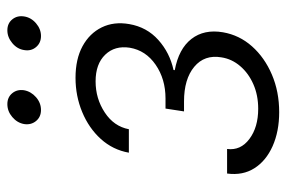

<svg xmlns="http://www.w3.org/2000/svg" viewBox="-150 -630 786 527"><g transform="rotate(-90 243.5 -366.0)"><path d="M199.7 6.8Q147 6.8 106.4 -11.2Q65.9 -29.3 45.7 -61.3Q25.4 -93.3 31.2 -136.2H98.6Q93.8 -99.1 126 -75Q158.2 -50.8 209 -50.8Q246.1 -50.8 276.1 -64Q306.2 -77.1 325.9 -100.1Q345.7 -123 350.1 -151.9Q357.9 -198.2 324.2 -226.3Q290.5 -254.4 229 -254.4H201.7L209.5 -305.2H237.3Q290.5 -305.2 329.8 -332.3Q369.1 -359.4 376.5 -403.3Q382.8 -444.3 357.4 -470.7Q332 -497.1 284.2 -497.1Q236.8 -497.1 198.7 -471.9Q160.6 -446.8 152.8 -405.8H88.4Q96.2 -449.7 126 -482.7Q155.8 -515.6 200 -533.9Q244.1 -552.2 293.9 -552.2Q345.2 -552.2 380.6 -533Q416 -513.7 432.4 -480.2Q448.7 -446.8 441.4 -404.8Q433.1 -356.4 397.9 -325Q362.8 -293.5 315.4 -283.2L314.9 -279.8Q373.5 -269 400.6 -234.1Q427.7 -199.2 418.9 -147.5Q411.1 -102.5 380.4 -67.9Q349.6 -33.2 302.7 -13.2Q255.9 6.8 199.7 6.8ZM408.7 -647Q389.6 -647 378.2 -660.6Q366.7 -674.3 370.1 -693.4Q373 -712.4 389.2 -725.8Q405.3 -739.3 424.3 -739.3Q443.4 -739.3 454.3 -725.8Q465.3 -712.4 462.4 -693.4Q459.5 -674.3 443.6 -660.6Q427.7 -647 408.7 -647ZM205.6 -647Q186.5 -647 175.3 -660.6Q164.1 -674.3 167 -693.4Q170.4 -712.4 186.3 -725.8Q202.1 -739.3 221.7 -739.3Q240.7 -739.3 251.7 -725.8Q262.7 -712.4 259.8 -693.4Q256.3 -674.3 240.7 -660.6Q225.1 -647 205.6 -647Z"/></g></svg>

Font: Inter Light
Style: Italic
Weight: 300
Italic angle: -9.3988°
Designer: Rasmus Andersson
Foundry: rsms
Version: Version 4.001;git-66647c0bb